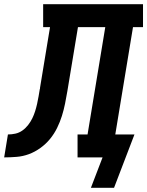

<svg xmlns="http://www.w3.org/2000/svg" viewBox="-76 -755 706 921"><path d="M471 146H360L416 0H296V-110H344L429 -625H298L247 -317Q242 -287 236 -257.5Q230 -228 221 -199Q212 -170 198 -141.5Q184 -113 164 -88.5Q144 -64 117.5 -45Q91 -26 62.5 -15.5Q34 -5 3.5 -2.5Q-27 0 -56 0L-38 -110Q-20 -110 -2 -114Q16 -118 31.5 -129Q47 -140 59 -155.5Q71 -171 79 -187.5Q87 -204 92.5 -221.5Q98 -239 102 -257Q106 -275 109 -292.5Q112 -310 115 -328L116 -330Q116 -331 116 -332Q116 -333 116 -334L164 -625H131V-735H610V-625H562L477 -110H569Z"/></svg>

Font: Iosevka Curly Slab XBdExObl
Style: Regular
Weight: 800
Width: 7
Italic angle: -9°
Monospace: yes
Designer: Belleve Invis
Foundry: Belleve Invis
Version: Version 11.1.0; ttfautohint (v1.8.3)